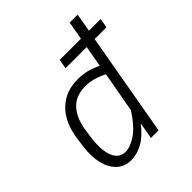

<svg xmlns="http://www.w3.org/2000/svg" viewBox="-203 -876 1022 1022"><g transform="rotate(-45 307.5 -365.0)"><path d="M357 0 373 -93Q332 -39 288 -14.5Q244 10 200 10Q150 10 117.5 -21Q85 -52 73 -105Q61 -158 70 -224L77 -275Q91 -380 150 -438.5Q209 -497 303 -497Q338 -497 371 -488.5Q404 -480 436 -464L457 -584H298L307 -637H467L485 -740H545L527 -637H615L606 -584H517L414 0ZM133 -224Q122 -141 141.5 -92Q161 -43 210 -43Q246 -43 291.5 -73.5Q337 -104 386 -180L427 -409Q363 -442 305 -442Q231 -442 191 -397Q151 -352 140 -275Z"/></g></svg>

Font: Inria Sans Light
Style: Italic
Weight: 300
Italic angle: -10°
Designer: Black Foundry Team
Foundry: Black Foundry
Version: Version 1.2; ttfautohint (v1.8.3)